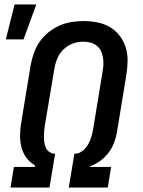

<svg xmlns="http://www.w3.org/2000/svg" viewBox="-20 -837 640 857"><path d="M27 0 42 -92H135L136 -99Q113 -112 97.5 -133.5Q82 -155 75.5 -181Q69 -207 69.5 -235Q70 -263 75 -291L117 -547Q122 -574 131.5 -600.5Q141 -627 157 -650.5Q173 -674 196 -692.5Q219 -711 245 -722.5Q271 -734 298.5 -738.5Q326 -743 353 -743Q385 -743 415 -737Q445 -731 470.5 -716Q496 -701 514 -677.5Q532 -654 541 -625.5Q550 -597 549.5 -565.5Q549 -534 544 -503L502 -247Q498 -223 489 -199.5Q480 -176 464.5 -155.5Q449 -135 428 -119.5Q407 -104 383 -95V-92H476L461 0H287L312 -151H317Q334 -152 349.5 -164.5Q365 -177 374 -193.5Q383 -210 388 -227.5Q393 -245 396 -262L438 -518Q441 -534 441.5 -550Q442 -566 439.5 -581.5Q437 -597 430 -610.5Q423 -624 411 -633.5Q399 -643 384 -647Q369 -651 352 -651Q329 -651 306 -643Q283 -635 264.5 -617.5Q246 -600 236.5 -577.5Q227 -555 223 -532L180 -276Q178 -263 177 -250.5Q176 -238 176 -225Q176 -212 178 -200Q180 -188 185 -177Q190 -166 200 -159Q210 -152 223 -151H226L201 0ZM6 -661 45 -817H142L85 -661Z"/></svg>

Font: Iosevka Aile Semibold Oblique
Style: Regular
Weight: 600
Italic angle: -9°
Designer: Belleve Invis
Foundry: Belleve Invis
Version: Version 31.1.0; ttfautohint (v1.8.4)